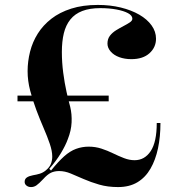

<svg xmlns="http://www.w3.org/2000/svg" viewBox="-20 -744 722 779"><path d="M106 15Q95 15 87.5 9Q80 3 80 -6Q80 -18 89 -24Q98 -30 114 -33Q127 -35 140.5 -39Q154 -43 165 -52Q180 -64 186 -78Q192 -92 192 -109Q192 -131 182 -160.5Q172 -190 157 -224.5Q142 -259 127.5 -297.5Q113 -336 102.5 -376Q92 -416 92 -455Q92 -495 102 -534.5Q112 -574 133.5 -608Q155 -642 188.5 -668Q222 -694 269 -709Q316 -724 377 -724Q427 -724 470 -713.5Q513 -703 545 -684.5Q577 -666 595 -641Q613 -616 613 -587Q613 -552 586.5 -528Q560 -504 513 -504Q486 -504 464 -512Q442 -520 429 -535Q416 -550 416 -567Q416 -586 426 -599Q436 -612 451.5 -621.5Q467 -631 481.5 -638.5Q496 -646 506.5 -653Q517 -660 517 -668Q517 -681 499.5 -690.5Q482 -700 452.5 -705.5Q423 -711 387 -711Q344 -711 314 -699.5Q284 -688 265.5 -665Q247 -642 239 -609Q231 -576 231 -533Q231 -491 236.5 -449Q242 -407 250 -371Q258 -335 265 -310Q272 -281 270.5 -247.5Q269 -214 255 -179Q246 -154 227 -122.5Q208 -91 180 -59L187 -52Q216 -88 240 -109.5Q264 -131 288.5 -140Q313 -149 340 -149Q367 -149 391.5 -141Q416 -133 438.5 -122Q461 -111 483 -102.5Q505 -94 526 -94Q567 -94 591.5 -131Q616 -168 616 -245H631Q631 -189 621 -142Q611 -95 590.5 -59.5Q570 -24 537.5 -4.5Q505 15 459 15Q417 15 382.5 5Q348 -5 319.5 -17.5Q291 -30 267 -40Q243 -50 220 -50Q201 -50 186.5 -43Q172 -36 155 -17Q138 1 128 8Q118 15 106 15ZM51 -333V-356H421V-333Z"/></svg>

Font: Kalnia Medium
Style: Regular
Weight: 500
Designer: Frida Medrano
Foundry: Frida Medrano
Version: Version 1.105